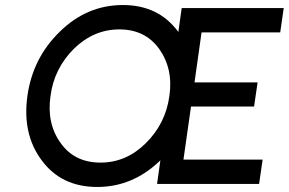

<svg xmlns="http://www.w3.org/2000/svg" viewBox="-20 -732 1149 764"><path d="M455 -615Q557 -615 613 -538Q641 -499 651.5 -452Q662 -405 654 -350Q639 -240 560 -162Q482 -85 380 -85Q277 -85 222 -162Q165 -240 181 -350Q188 -405 211.5 -452Q235 -499 274 -538Q353 -615 455 -615ZM469 -712Q326 -712 218 -606Q110 -501 89 -350Q68 -198 146 -94Q224 12 367 12Q507 12 615 -91Q725 -197 746 -350Q767 -502 688 -607Q610 -712 469 -712ZM605 0H1011L1025 -97H710L740 -308H991L1005 -404H754L782 -603H1095L1109 -700H703Z"/></svg>

Font: Unageo
Style: Medium-Italic
Weight: 500
Designer: Richard Sepsi
Foundry: Richard Sepsi
Version: Version 2.000